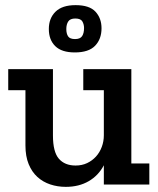

<svg xmlns="http://www.w3.org/2000/svg" viewBox="-20 -718 616 747"><path d="M375 -608Q375 -566 350 -540Q325 -514 271 -514Q220 -514 195 -538.5Q170 -563 170 -605Q170 -647 196 -672.5Q222 -698 274 -698Q328 -698 351.5 -672.5Q375 -647 375 -608ZM307 -609Q307 -623 300.5 -634.5Q294 -646 273 -646Q253 -646 245.5 -634.5Q238 -623 238 -605Q238 -587 245 -576.5Q252 -566 272 -566Q292 -566 299.5 -577.5Q307 -589 307 -609ZM384 0V-75Q363 -35 325 -13Q287 9 236 9Q204 9 175.5 -0.5Q147 -10 125.5 -29.5Q104 -49 91.5 -79.5Q79 -110 79 -152V-367H12V-449H186V-191Q186 -127 209 -100.5Q232 -74 274 -74Q299 -74 319 -83.5Q339 -93 353.5 -109Q368 -125 376 -146.5Q384 -168 384 -192V-367H304V-449H491V-82H561V0Z"/></svg>

Font: Zilla Slab SemiBold
Style: Regular
Weight: 600
Designer: Typotheque.com
Foundry: Typotheque type foundry
Version: Version 1.1; 2017